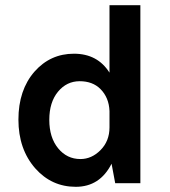

<svg xmlns="http://www.w3.org/2000/svg" viewBox="-20 -706 654 740"><path d="M113 -430Q174 -499 265 -499Q356 -499 402 -426V-686H521V0H424L410 -75Q365 14 272 14Q179 14 116 -57Q51 -131 51 -245Q51 -359 113 -430ZM290 -93Q333 -93 367 -127Q402 -162 402 -215V-278Q400 -330 367 -363Q337 -393 287 -393Q237 -393 203.5 -352.5Q170 -312 170 -244Q170 -176 204 -134.5Q238 -93 290 -93Z"/></svg>

Font: Karmilla
Style: Bold
Weight: 700
Designer: Jonathan Pinhorn
Version: Version 1.000